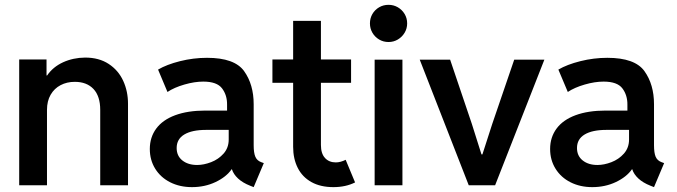

<svg xmlns="http://www.w3.org/2000/svg" viewBox="-20 -768 2805 796"><path d="M59.6 -521.5H172.9V-455.1H175.3Q199.7 -490.7 241.5 -509.8Q283.2 -528.8 333 -529.3Q390.6 -529.3 430.7 -502.9Q470.7 -476.6 490.7 -433.1Q510.7 -389.6 510.7 -337.9V0H395.5V-312.5Q395.5 -369.1 367.7 -398.9Q339.8 -428.7 290 -428.7Q257.3 -428.7 231.2 -415Q205.1 -401.4 189.9 -375.2Q174.8 -349.1 174.8 -312.5V0H59.6Z M601.1 -150.4Q601.1 -198.7 627.7 -234.9Q654.3 -271 706.3 -290.3Q758.3 -309.6 831.5 -309.6H921.4V-334Q921.9 -373.5 900.6 -401.6Q879.4 -429.7 822.8 -429.7Q786.6 -429.7 744.4 -417.5Q702.1 -405.3 674.3 -386.7L635.3 -479.5Q670.9 -500.5 726.3 -514.4Q781.7 -528.3 838.4 -528.3Q952.6 -528.3 992.2 -472.9Q1031.7 -417.5 1031.7 -335.9V-166Q1031.7 -134.3 1038.6 -118.2Q1045.4 -102.1 1063 -95.7L1073.7 -91.8L1031.7 7.8L1017.1 2Q985.8 -10.3 966.8 -28.1Q947.8 -45.9 941.4 -66.4H940.4Q918 -34.2 873.5 -13.2Q829.1 7.8 775.9 7.8Q725.6 7.8 685.8 -12.2Q646 -32.2 623.5 -68.4Q601.1 -104.5 601.1 -150.4ZM797.4 -84Q824.7 -84 855.2 -95.7Q885.7 -107.4 907 -131.3Q928.2 -155.3 928.2 -189.5V-229.5H834.5Q775.9 -229.5 744.1 -210.4Q712.4 -191.4 712.4 -154.3Q712.4 -121.6 736.1 -102.8Q759.8 -84 797.4 -84Z M1195.3 -159.2V-424.8H1109.4V-521.5H1195.3V-681.6H1310.5V-521.5H1435.5V-424.8H1310.5V-167Q1310.5 -131.3 1327.4 -113Q1344.2 -94.7 1372.1 -94.7Q1391.6 -94.7 1413.1 -105.5L1452.1 -11.7Q1413.1 7.8 1362.3 7.8Q1308.6 7.8 1271 -13.2Q1233.4 -34.2 1214.4 -72Q1195.3 -109.9 1195.3 -159.2Z M1533.2 -520.5H1648.4V0H1533.2ZM1513.7 -670.9Q1513.7 -692.4 1523.9 -710Q1534.2 -727.5 1551.8 -737.8Q1569.3 -748 1590.8 -748Q1611.8 -748 1629.4 -737.8Q1647 -727.5 1657.5 -710Q1668 -692.4 1668 -670.9Q1668 -649.9 1657.5 -632.3Q1647 -614.7 1629.4 -604.2Q1611.8 -593.8 1590.8 -593.8Q1569.3 -593.8 1551.8 -604.2Q1534.2 -614.7 1523.9 -632.3Q1513.7 -649.9 1513.7 -670.9Z M1720.2 -520.5H1846.2L1936 -254.9L1976.1 -127.9H1980L2021 -254.9L2111.8 -520.5H2236.8L2032.7 0H1923.3Z M2260.7 -150.4Q2260.7 -198.7 2287.4 -234.9Q2314 -271 2366 -290.3Q2418 -309.6 2491.2 -309.6H2581.1V-334Q2581.5 -373.5 2560.3 -401.6Q2539.1 -429.7 2482.4 -429.7Q2446.3 -429.7 2404.1 -417.5Q2361.8 -405.3 2334 -386.7L2294.9 -479.5Q2330.6 -500.5 2386 -514.4Q2441.4 -528.3 2498 -528.3Q2612.3 -528.3 2651.9 -472.9Q2691.4 -417.5 2691.4 -335.9V-166Q2691.4 -134.3 2698.2 -118.2Q2705.1 -102.1 2722.7 -95.7L2733.4 -91.8L2691.4 7.8L2676.8 2Q2645.5 -10.3 2626.5 -28.1Q2607.4 -45.9 2601.1 -66.4H2600.1Q2577.6 -34.2 2533.2 -13.2Q2488.8 7.8 2435.5 7.8Q2385.3 7.8 2345.5 -12.2Q2305.7 -32.2 2283.2 -68.4Q2260.7 -104.5 2260.7 -150.4ZM2457 -84Q2484.4 -84 2514.9 -95.7Q2545.4 -107.4 2566.7 -131.3Q2587.9 -155.3 2587.9 -189.5V-229.5H2494.1Q2435.5 -229.5 2403.8 -210.4Q2372.1 -191.4 2372.1 -154.3Q2372.1 -121.6 2395.8 -102.8Q2419.4 -84 2457 -84Z"/></svg>

Font: Reddit Sans Fudge SemiBold
Style: Regular
Weight: 600
Designer: Stephen Hutchings
Foundry: Reddit
Version: Version 1.011